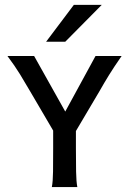

<svg xmlns="http://www.w3.org/2000/svg" viewBox="-20 -763 534 783"><path d="M208 -211.4 103.5 -389.6Q82.5 -425.8 61.8 -459.7Q41 -493.7 10.3 -534.7H119.1L280.3 -247.1ZM191.4 0Q195.8 -22 196.3 -63.5Q196.8 -105 196.8 -159.2V-257.3L289.6 -256.3V-159.2Q289.6 -105 290.3 -63.5Q291 -22 295.4 0ZM278.8 -210.4 213.4 -248 369.6 -534.7H476.1Q443.8 -488.3 424.6 -457Q405.3 -425.8 384.8 -389.6ZM168 -592.8 281.2 -743.2H395L246.1 -592.8Z"/></svg>

Font: Harmattan SemiBold
Style: Regular
Weight: 600
Designer: George W. Nuss III and SIL International
Foundry: SIL International
Version: Version 4.000